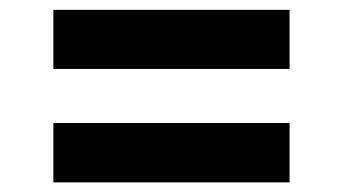

<svg xmlns="http://www.w3.org/2000/svg" viewBox="-20 -488 706 395"><path d="M89.8 -346.2V-467.8H575.7V-346.2ZM89.8 -112.8V-234.9H575.7V-112.8Z"/></svg>

Font: Inter 24pt
Style: Bold
Weight: 700
Designer: Rasmus Andersson
Foundry: rsms
Version: Version 4.001;git-66647c0bb